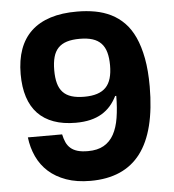

<svg xmlns="http://www.w3.org/2000/svg" viewBox="-53 -788 766 847"><g transform="rotate(-5 330.0 -364.5)"><path d="M47.6 -485.8Q47.6 -547.9 64.8 -595.5Q82 -643.1 116.1 -675.1Q150.2 -707 201.2 -723.4Q252.1 -739.7 319.6 -739.3Q361.5 -739.3 399.1 -732.4Q436.8 -725.5 469.1 -709.5Q501.4 -693.5 527.3 -667.1Q553.3 -640.6 571.6 -600.9Q589.8 -561.1 600 -507.1Q610.1 -453.1 610.1 -382.1Q609.7 -183.9 536 -87Q462.4 9.9 314.3 9.9Q253.2 9.9 207 -6.6Q160.9 -23.1 128.9 -51.8Q96.9 -80.6 78.7 -120Q60.4 -159.4 55 -205.3H206.7Q210.9 -185.4 218 -169.7Q225.1 -154.1 237.4 -143.5Q249.6 -132.8 268.1 -127.3Q286.6 -121.8 314.3 -121.8Q356.5 -121.8 384.4 -137.8Q412.3 -153.8 428.8 -183.8Q445.3 -213.8 452.2 -256.7Q459.2 -299.7 459.5 -353.7H454.5Q442.5 -329.5 426 -310.5Q409.4 -291.5 387.3 -278.2Q365.1 -264.9 336.5 -258Q307.9 -251.1 271.3 -251.1Q216.3 -251.1 174.4 -266.2Q132.5 -281.2 104.2 -310.7Q76 -340.2 61.8 -384.1Q47.6 -427.9 47.6 -485.8ZM196.7 -490.1Q196.7 -456.3 203.3 -432.2Q209.9 -408 224.6 -392.4Q239.3 -376.8 262.6 -369.5Q285.9 -362.2 319.2 -362.2Q352.3 -362.2 375.9 -369.9Q399.5 -377.5 414.6 -393.1Q429.7 -408.7 436.8 -433.1Q443.9 -457.4 443.9 -490.4Q443.9 -523.8 437.1 -547.9Q430.4 -572.1 415.5 -587.9Q400.6 -603.7 377.1 -611.2Q353.7 -618.6 320.3 -618.6Q286.9 -618.6 263.5 -611.3Q240.1 -604 225.1 -588.4Q210.2 -572.8 203.5 -548.5Q196.7 -524.1 196.7 -490.1Z"/></g></svg>

Font: Cannonade
Style: Bold
Weight: 700
Designer: Rasmus Andersson
Foundry: rsms
Version: Version 3.012;git-f93a4a705